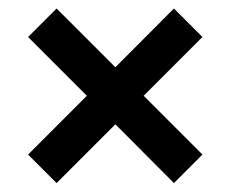

<svg xmlns="http://www.w3.org/2000/svg" viewBox="-20 -600 530 441"><path d="M110 -179.5 44.5 -245 179.5 -380 44.5 -515 110 -580.5 245 -445.5 379.5 -580.5 445 -515 310 -380 445 -245 379.5 -179.5 245 -314.5Z"/></svg>

Font: Encode Sans Condensed SemiBold
Style: Regular
Weight: 600
Width: 3
Designer: Multiple Designers
Foundry: Impallari Type
Version: Version 3.000; ttfautohint (v1.8.3) -l 8 -r 50 -G 200 -x 14 